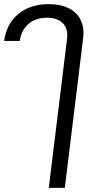

<svg xmlns="http://www.w3.org/2000/svg" viewBox="-144 -646 465 933"><path d="M182 -459 93 267H171L260 -460C273 -563 209 -626 92 -626C-27 -626 -110 -557 -124 -447H-48C-39 -517 12 -560 84 -560C152 -560 190 -522 182 -459Z"/></svg>

Font: TPK Tissa Web
Style: Italic
Weight: 400
Italic angle: -7°
Designer: Jacques Le Bailly, Suppakit Chalermlarp | Katatrad Co.,Ltd.
Foundry: Jacques Le Bailly, Cadson Demak Co.,Ltd.
Version: Version 5.000;Glyphs 3.1.2 (3151)